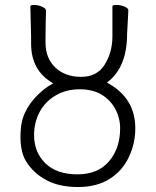

<svg xmlns="http://www.w3.org/2000/svg" viewBox="-20 -740 626 772"><path d="M194 -405Q105 -455 105 -565V-593L102 -715Q102 -720 118 -720Q134 -720 149.5 -713Q165 -706 165 -697Q165 -676 164 -660Q164 -660 163 -593V-569Q163 -506 202.5 -468.5Q242 -431 306 -431Q370 -431 400.5 -479.5Q431 -528 432 -590V-715Q432 -720 448.5 -720Q465 -720 480.5 -713.5Q496 -707 496 -699V-697Q496 -685 494.5 -667Q493 -649 491 -604Q491 -468 410 -408Q524 -347 524 -224Q524 -163 498 -108Q472 -53 420.5 -20.5Q369 12 293.5 12Q218 12 166 -16Q114 -44 85 -91Q56 -138 64 -225Q72 -312 157 -381Q171 -392 194 -405ZM463 -224Q463 -266 443.5 -302Q424 -338 388.5 -359.5Q353 -381 299.5 -381Q246 -381 203.5 -356Q161 -331 139 -289Q117 -247 117 -197Q117 -128 162.5 -83.5Q208 -39 291 -39Q374 -39 418.5 -91.5Q463 -144 463 -224Z"/></svg>

Font: LXGW WenKai Lite Light
Style: Regular
Weight: 300
Designer: LXGW / Fontworks Inc.
Foundry: LXGW / Fontworks Inc.
Version: Version 1.511; March 25, 2025